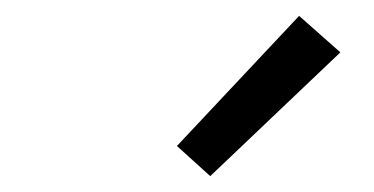

<svg xmlns="http://www.w3.org/2000/svg" viewBox="-20 -787 472 242"><path d="M245 -565 409 -721 357 -767 203 -603Z"/></svg>

Font: Iosevka Sparkle Light
Style: Italic
Weight: 300
Italic angle: -9°
Designer: Belleve Invis
Foundry: Belleve Invis
Version: Version 4.5.0; ttfautohint (v1.8.3)